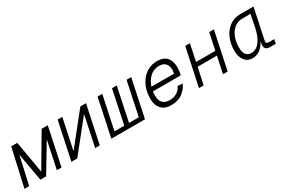

<svg xmlns="http://www.w3.org/2000/svg" viewBox="59 -1436 3464 2343"><g transform="rotate(-30 1791.5 -265.0)"><path d="M-17 0 102 -530H188L265 -80L531 -530H617L505 0H439L521 -387L288 0H207L137 -391L49 0Z M644 0 756 -530H822L731 -98L1076 -530H1156L1044 0H979L1069 -428L727 0Z M1207 0 1219 -59 1319 -530H1385L1285 -59H1423L1522 -530H1589L1490 -59H1628L1727 -530H1793L1681 0Z M2048 12Q1958 12 1910 -40.5Q1862 -93 1862 -182Q1862 -257 1883 -322.5Q1904 -388 1943.5 -437Q1983 -486 2038.5 -514Q2094 -542 2163 -542Q2252 -542 2296.5 -492.5Q2341 -443 2341 -354Q2341 -328 2337.5 -299.5Q2334 -271 2327 -246H1935Q1931 -219 1931 -192Q1931 -118 1964.5 -84.5Q1998 -51 2061 -51Q2121 -51 2164.5 -78.5Q2208 -106 2229 -153L2299 -148Q2266 -77 2204 -32.5Q2142 12 2048 12ZM2151 -479Q2080 -479 2026 -430.5Q1972 -382 1948 -305H2267Q2269 -316 2270.5 -329Q2272 -342 2272 -359Q2272 -416 2242 -447.5Q2212 -479 2151 -479Z M2442 0 2554 -530H2620L2570 -294H2842L2892 -530H2958L2846 0H2780L2830 -234H2558L2508 0Z M3193 12Q3123 12 3083 -40.5Q3043 -93 3043 -178Q3043 -279 3078.5 -358.5Q3114 -438 3179 -484Q3244 -530 3331 -530H3516L3437 -157Q3432 -136 3428.5 -117Q3425 -98 3425 -85Q3425 -59 3459 -59H3536L3524 0H3444Q3409 0 3390 -14.5Q3371 -29 3371 -67Q3371 -78 3373.5 -91.5Q3376 -105 3380 -122Q3344 -55 3298.5 -21.5Q3253 12 3193 12ZM3210 -51Q3283 -51 3333 -118Q3383 -185 3407 -308L3439 -471H3322Q3260 -471 3212.5 -433.5Q3165 -396 3138.5 -332Q3112 -268 3112 -187Q3112 -117 3138 -84Q3164 -51 3210 -51Z"/></g></svg>

Font: Geist Mono Light
Style: Italic
Weight: 300
Italic angle: -12°
Monospace: yes
Designer: Basement.studio, Andrés Briganti, Mateo Zaragoza
Foundry: Basement.studio, Vercel, Andrés Briganti, Guido Ferreyra, Mateo Zaragoza
Version: Version 1.500; ttfautohint (v1.8.4.7-5d5b)